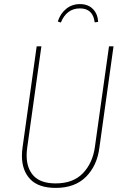

<svg xmlns="http://www.w3.org/2000/svg" viewBox="-20 -907 616 937"><path d="M465 -186Q454 -99 400 -44.5Q346 10 252 10Q168 10 127.5 -32.5Q87 -75 87 -147Q87 -166 90 -187L159 -681H182L113 -188Q110 -167 110 -149Q110 -85 144.5 -48.5Q179 -12 252 -12Q337 -12 384.5 -61.5Q432 -111 443 -189L512 -681H534ZM262 -802Q274 -840 302.5 -863.5Q331 -887 370 -887Q410 -887 433.5 -863Q457 -839 459 -800L442 -798Q434 -866 370 -866Q337 -866 313.5 -848Q290 -830 277 -797Z"/></svg>

Font: Fira Sans Condensed Thin
Style: Italic
Weight: 250
Width: 3
Italic angle: -8°
Designer: Carrois Corporate & Edenspiekermann AG
Foundry: Carrois Corporate GbR & Edenspiekermann AG
Version: Version 4.203